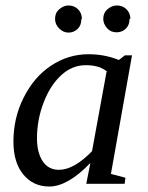

<svg xmlns="http://www.w3.org/2000/svg" viewBox="-20 -669 540 701"><path d="M385 -34 438 -20 435 2H295L310 -74Q227 12 160 12Q101 12 65 -32Q29 -76 29 -152Q29 -238 66 -312Q104 -388 166 -429Q229 -471 303 -471Q362 -471 414 -450L436 -467H462ZM369 -407 371 -408Q352 -422 335 -426Q317 -431 293 -431Q243 -431 203 -394Q163 -357 139 -294Q115 -231 115 -164Q115 -112 136 -80Q157 -49 195 -49Q250 -49 316 -117ZM456 -600H453Q453 -578 440 -565Q426 -551 406 -551Q384 -551 371 -566Q357 -582 357 -600Q357 -622 372 -635Q388 -649 407 -649Q428 -649 442 -635Q456 -621 456 -600ZM279 -600 277 -599Q277 -577 264 -564Q250 -550 230 -550Q211 -550 196 -565Q181 -580 181 -600Q181 -622 196 -635Q212 -649 230 -649Q251 -649 265 -635Q279 -621 279 -600Z"/></svg>

Font: Libra Serif Modern
Style: Italic
Weight: 400
Italic angle: -12°
Designer: Stefan Peev, Context Ltd
Foundry: Stefan Peev, Context Ltd
Version: Version 1.000